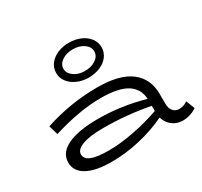

<svg xmlns="http://www.w3.org/2000/svg" viewBox="-172 -1081 1396 1326"><g transform="rotate(-30 526.0 -417.5)"><path d="M1044 -23Q993 12 931 12Q885 12 850 -15Q815 -42 802 -87Q704 -40 590 -13.5Q476 13 365 13Q237 13 168.5 -25Q100 -63 100 -133Q100 -210 185.5 -251Q271 -292 427 -292Q611 -292 795 -240Q790 -324 722.5 -365.5Q655 -407 516 -407Q347 -407 134 -341L112 -415Q319 -483 532 -483Q709 -483 796.5 -416Q884 -349 884 -227V-152Q884 -111 903 -90.5Q922 -70 950 -70Q985 -70 1017 -92ZM387 -65Q476 -65 586 -86Q696 -107 796 -143V-184Q613 -219 427 -219Q321 -219 262.5 -197.5Q204 -176 204 -137Q204 -101 248.5 -83Q293 -65 387 -65ZM337 -709Q337 -750 361 -781.5Q385 -813 426 -830.5Q467 -848 517 -848Q567 -848 608.5 -830Q650 -812 674 -780Q698 -748 698 -709Q698 -668 674 -636.5Q650 -605 608.5 -587.5Q567 -570 517 -570Q468 -570 426.5 -588.5Q385 -607 361 -638.5Q337 -670 337 -709ZM640 -709Q640 -745 605 -770Q570 -795 517 -795Q465 -795 430 -770.5Q395 -746 395 -709Q395 -674 430.5 -648.5Q466 -623 517 -623Q570 -623 605 -647.5Q640 -672 640 -709Z"/></g></svg>

Font: BioRhyme Expanded
Style: Regular
Weight: 400
Width: 7
Designer: Aoife Mooney
Foundry: Aoife Mooney Type
Version: Version 1.000